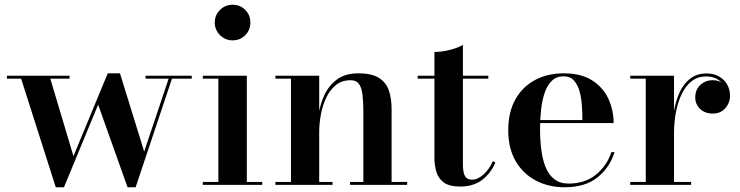

<svg xmlns="http://www.w3.org/2000/svg" viewBox="-20 -779 3116 809"><path d="M788 -460V-447.5H704.5L551.5 10H517.5L393.5 -338L249.5 10H215L69 -447.5H9V-460H273V-447.5H192L289.5 -121L434 -470H485.5L587.5 -140.5L690.5 -447.5H593.5V-460Z M960 -609Q929 -609 907 -631Q885 -653 885 -684Q885 -715.5 907 -737.2Q929 -759 960 -759Q992 -759 1013.5 -737.2Q1035 -715.5 1035 -684Q1035 -652.5 1013.5 -630.8Q992 -609 960 -609ZM1020 -460V-12.5H1085V0H834.5V-12.5H900V-447.5H834.5V-460Z M1325 -460V-12.5H1381V0H1140.5V-12.5H1206V-447.5H1140.5V-460ZM1630 -319.5V-12.5H1695.5V0H1455V-12.5H1511V-309.5Q1511 -351.5 1507.2 -381Q1503.5 -410.5 1492.2 -425.8Q1481 -441 1457.5 -441Q1420 -441 1394.5 -420Q1369 -399 1353.8 -365.8Q1338.5 -332.5 1331.8 -294.8Q1325 -257 1325 -223.5L1316 -221Q1316 -256.5 1322.8 -299.2Q1329.5 -342 1348 -380.8Q1366.5 -419.5 1400.8 -444.8Q1435 -470 1489.5 -470Q1547 -470 1577.2 -450.5Q1607.5 -431 1618.8 -397Q1630 -363 1630 -319.5Z M1919 7Q1873.5 7 1850.2 -10Q1827 -27 1818.8 -54.5Q1810.5 -82 1810.5 -114V-560Q1840 -560 1874.5 -568.5Q1909 -577 1930.5 -590V-88.5Q1930.5 -51 1939.5 -36.5Q1948.5 -22 1969 -22Q1993 -22 2017.5 -44Q2042 -66 2056.5 -100L2067.5 -94.5Q2048.5 -49.5 2011.8 -21.2Q1975 7 1919 7ZM1740 -447.5V-460H2037.5V-447.5Z M2359.5 10Q2291.5 10 2237.8 -18.2Q2184 -46.5 2152.8 -100Q2121.5 -153.5 2121.5 -230Q2121.5 -306.5 2151.5 -360Q2181.5 -413.5 2234.2 -441.8Q2287 -470 2355 -470Q2429 -470 2475.2 -440.2Q2521.5 -410.5 2543.5 -362.8Q2565.5 -315 2565.5 -260.5H2188.5V-273H2434Q2434 -302.5 2431.8 -334.8Q2429.5 -367 2421.8 -394.8Q2414 -422.5 2398 -440Q2382 -457.5 2355 -457.5Q2325.5 -457.5 2306 -439.2Q2286.5 -421 2275.5 -389.5Q2264.5 -358 2260 -318.5Q2255.5 -279 2255.5 -236Q2255.5 -190 2260.8 -148.2Q2266 -106.5 2279 -74.5Q2292 -42.5 2315.8 -24Q2339.5 -5.5 2376 -5.5Q2445 -5.5 2491.2 -43.2Q2537.5 -81 2556 -138H2569.5Q2550 -74.5 2498.2 -32.2Q2446.5 10 2359.5 10Z M2812.5 -217Q2812.5 -265.5 2820 -310.8Q2827.5 -356 2844.5 -391.8Q2861.5 -427.5 2889.2 -448.5Q2917 -469.5 2956.5 -469.5Q2988.5 -469.5 3010.8 -456.2Q3033 -443 3044.5 -421.8Q3056 -400.5 3056 -376.5Q3056 -345.5 3036.2 -323Q3016.5 -300.5 2983.5 -300.5Q2950 -300.5 2929.8 -320.2Q2909.5 -340 2909.5 -368Q2909.5 -401.5 2931 -421.2Q2952.5 -441 2983 -441Q3003.5 -441 3020 -432Q3036.5 -423 3045.8 -408.2Q3055 -393.5 3055 -376.5H3043Q3043 -397.5 3032.2 -416Q3021.5 -434.5 3001.8 -445.8Q2982 -457 2955 -457Q2920.5 -457 2895 -437.5Q2869.5 -418 2853 -384Q2836.5 -350 2828.2 -307Q2820 -264 2820 -217ZM2820 -460V-12.5H2892V0H2635.5V-12.5H2701V-447.5H2635.5V-460Z"/></svg>

Font: Bodoni Moda 18pt SemiBold
Style: Regular
Weight: 600
Designer: Owen Earl
Foundry: indestructible type
Version: Version 2.005